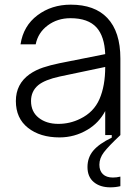

<svg xmlns="http://www.w3.org/2000/svg" viewBox="-20 -579 601 823"><path d="M496 0Q445 48 425.5 73.5Q406 99 406 127Q406 153 421 167.5Q436 182 464 182Q480 182 496 178V219Q476 224 453 224Q409 224 382 201.5Q355 179 355 137Q355 96 380 66.5Q405 37 459 11V0H431V-103Q404 -52 355 -23Q300 10 235 10Q152 10 100 -31Q48 -72 48 -146Q48 -219 107 -261Q133 -279 164.5 -289.5Q196 -300 235 -308L431 -347Q428 -423 394 -461Q358 -501 282 -501Q226 -501 184.5 -470Q143 -439 133 -389H68Q80 -468 140.5 -513.5Q201 -559 283 -559Q386 -559 440 -502Q496 -443 496 -328ZM431 -292 236 -251Q172 -237 144 -214Q113 -188 113 -146Q113 -100 146 -74Q179 -48 230 -48Q280 -48 324 -70Q382 -98 406.5 -154.5Q431 -211 431 -292Z"/></svg>

Font: Open Sauce One Light
Style: Regular
Weight: 300
Designer: Alfredo Marco Pradil
Foundry: Creative Sauce Fz LLC
Version: Version 1.477